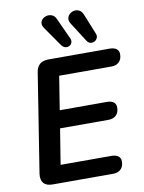

<svg xmlns="http://www.w3.org/2000/svg" viewBox="-101 -1023 822 1093"><g transform="rotate(-10 310.0 -476.5)"><path d="M464 0H113Q77 0 61 -19Q45 -38 50 -73L140 -643Q149 -705 213 -705H566Q592 -705 606 -694.5Q620 -684 620 -664Q620 -635 603.5 -619Q587 -603 560 -603H257L226 -409H498Q524 -409 537.5 -398.5Q551 -388 551 -368Q551 -339 534.5 -323Q518 -307 491 -307H210L177 -102H470Q496 -102 510 -91.5Q524 -81 524 -61Q524 -32 507.5 -16Q491 0 464 0ZM444 -773 373 -884Q362 -901 365 -915.5Q368 -930 379 -940Q390 -950 405 -952.5Q420 -955 434 -948Q448 -941 456 -922L504 -804Q510 -790 505 -778Q500 -766 489 -760Q478 -754 465.5 -756.5Q453 -759 444 -773ZM297 -774 219 -886Q208 -902 210 -916Q212 -930 223 -939.5Q234 -949 249 -951.5Q264 -954 278.5 -947.5Q293 -941 301 -922L356 -802Q362 -788 358 -776.5Q354 -765 343 -759.5Q332 -754 319.5 -757Q307 -760 297 -774Z"/></g></svg>

Font: Nunito Variable Extra Light
Style: Italic
Weight: 200
Italic angle: -9°
Designer: Vernon Adams
Foundry: Vernon Adams
Version: Version 3.602